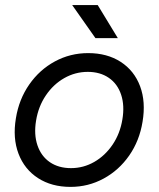

<svg xmlns="http://www.w3.org/2000/svg" viewBox="-20 -720 621 752"><path d="M42.3 -257Q54.3 -331.3 94.7 -389.2Q135 -447 195.1 -479.5Q255.2 -512 325.3 -512Q399.5 -512 452.7 -477.7Q505.8 -443.3 528.7 -382.2Q551.5 -321 538.3 -243Q526.3 -168.7 486 -110.8Q445.7 -53 385.7 -20.5Q325.7 12 256.3 12Q182.3 12 129.1 -22.3Q75.8 -56.7 52.5 -117.9Q29.2 -179.2 42.3 -257ZM459.3 -252.2Q468.5 -306.5 454.4 -349.1Q440.3 -391.7 406.2 -415.1Q372.2 -438.5 323.7 -438.5Q274.8 -438.5 231.9 -414.2Q189 -389.8 159.7 -346.5Q130.3 -303.2 121.3 -247.8Q112.2 -193.5 126.7 -150.8Q141.2 -108.2 175.3 -84.8Q209.5 -61.5 258 -61.5Q306.8 -61.5 349.2 -85.8Q391.7 -110.2 421 -153.5Q450.3 -196.8 459.3 -252.2ZM262.7 -700.2H362.7L441.5 -570.7H353.8Z"/></svg>

Font: Oak Sans Light Italic
Style: Regular
Weight: 400
Italic angle: -9.5°
Foundry: Erik Kennedy, Walven
Version: Version 1.000;Glyphs 3.1.2 (3151)